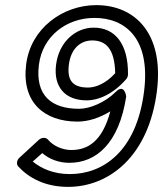

<svg xmlns="http://www.w3.org/2000/svg" viewBox="-20 -693 637 750"><path d="M318 -301C367 -301 424 -327 474 -385C478 -390 480 -397 480 -403C481 -521 430 -585 346 -585C274 -585 210 -528 199 -440C188 -353 235 -301 318 -301ZM324 -351C266 -351 241 -377 249 -440C257 -506 297 -535 340 -535C391 -535 428 -506 430 -407C393 -366 353 -351 324 -351ZM108 -62 145 -95C173 -71 210 -57 251 -57C356 -57 445 -133 473 -316C473 -316 467 -369 432 -334C391 -293 331 -268 289 -268C180 -268 117 -321 132 -440C146 -552 240 -623 349 -623C471 -623 568 -541 543 -338C514 -101 382 -13 253 -13C188 -13 141 -35 108 -62ZM56 -77C45 -67 43 -51 52 -42C93 2 156 37 246 37C405 37 561 -81 593 -338C621 -563 507 -673 356 -673C225 -673 99 -582 82 -440C64 -293 153 -218 283 -218C324 -218 368 -232 411 -258C379 -139 322 -107 258 -107C223 -107 187 -124 168 -147C159 -158 142 -156 132 -147Z"/></svg>

Font: Falling Sky
Style: ExtOuObl
Weight: 400
Designer: Paul D. Hunt
Foundry: Adobe Systems Incorporated
Version: Version 1.02